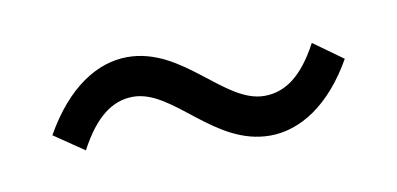

<svg xmlns="http://www.w3.org/2000/svg" viewBox="-33 -517 614 297"><g transform="rotate(-10 274.5 -368.0)"><path d="M373 -289C420 -289 469 -319 507 -386L461 -419C435 -370 407 -351 375 -351C312 -351 263 -447 176 -447C129 -447 80 -417 41 -348L88 -316C114 -365 142 -385 174 -385C237 -385 285 -289 373 -289Z"/></g></svg>

Font: Genne Gothic Normal
Style: Regular
Weight: 350
Designer: Ryoko NISHIZUKA (kana & ideographs); Paul D. Hunt (Latin, Greek & Cyrillic); Wenlong ZHANG (bopomofo); Sandoll Communica
Foundry: Adobe Systems Incorporated
Version: Version 1.004;PS 1.004;hotconv 16.6.51;makeotf.lib2.5.65220